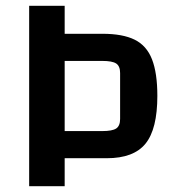

<svg xmlns="http://www.w3.org/2000/svg" viewBox="-20 -645 584 665"><path d="M335 -528Q405 -528 446.5 -507.5Q488 -487 506.5 -439.5Q525 -392 525 -313Q525 -198 484 -147.5Q443 -97 350 -97H204V0H81V-625H204V-528ZM396 -233V-392Q396 -416 382.5 -425Q369 -434 334 -434H204V-191H334Q369 -191 382.5 -200Q396 -209 396 -233Z"/></svg>

Font: Changa ExtraLight Medium
Style: Regular
Weight: 500
Version: Version 3.002; ttfautohint (v1.8.2)